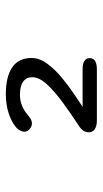

<svg xmlns="http://www.w3.org/2000/svg" viewBox="133 -796 352 659"><g transform="rotate(-90 309.5 -466.0)"><path d="M440.5 -533.5Q440.5 -507 420.8 -480.2Q401 -453.5 372.2 -429.8Q343.5 -406 316 -387.8Q288.5 -369.5 273 -359H401Q440 -359 440 -334.5Q440 -310 401 -310H226Q207 -310 196.2 -317.2Q185.5 -324.5 185.5 -337Q185.5 -349.5 192.2 -358.2Q199 -367 212.5 -375Q249 -399 286.2 -426Q323.5 -453 349 -480.2Q374.5 -507.5 374.5 -532Q374.5 -552 359.5 -563Q344.5 -574 315 -574Q293 -574 275.8 -566.5Q258.5 -559 247.5 -549Q239 -542 231.5 -537.5Q224 -533 215.5 -533Q205.5 -533 196.5 -540.8Q187.5 -548.5 187.5 -558.5Q187.5 -566 192.2 -574.8Q197 -583.5 206 -590Q222.5 -603.5 251.5 -613Q280.5 -622.5 316.5 -622.5Q375.5 -622.5 408 -600.8Q440.5 -579 440.5 -533.5Z"/></g></svg>

Font: Sono ExtraLight Monospace Medium
Style: Regular
Weight: 500
Version: Version 2.112